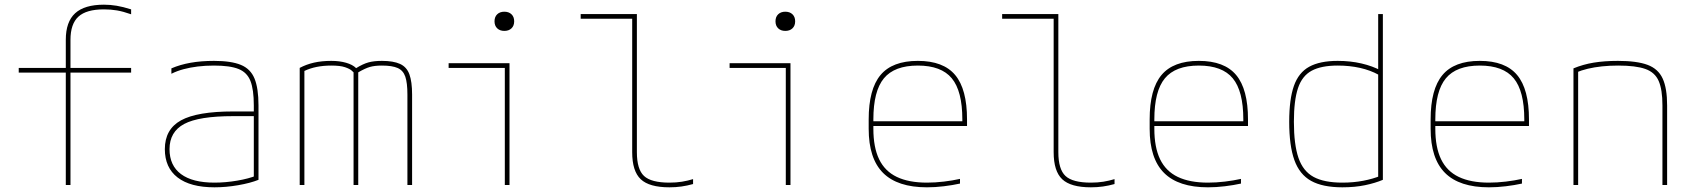

<svg xmlns="http://www.w3.org/2000/svg" viewBox="-20 -790 7240 820"><path d="M261 0V-480H60V-500H261V-620Q261 -697 301 -733.5Q341 -770 424 -770Q451 -770 478 -765.5Q505 -761 540 -750V-729Q506 -741 479.5 -745.5Q453 -750 424 -750Q349 -750 315 -719Q281 -688 281 -620V-500H540V-480H281V0Z M896 10Q793 10 738.5 -32Q684 -74 684 -153Q684 -238 753 -276Q822 -314 976 -314H1074V-294H976Q829 -294 766.5 -260.5Q704 -227 704 -153Q704 -83 753 -46.5Q802 -10 896 -10Q943 -10 993 -18.5Q1043 -27 1077 -41L1064 -27V-340Q1064 -408 1049.5 -444.5Q1035 -481 998.5 -495.5Q962 -510 894 -510Q857 -510 824.5 -506Q792 -502 764 -494.5Q736 -487 712 -475V-498Q749 -514 794 -522Q839 -530 894 -530Q967 -530 1008.5 -513Q1050 -496 1067 -454.5Q1084 -413 1084 -340V-22Q1049 -8 997 1Q945 10 896 10Z M1260 0V-500Q1288 -515 1321 -522.5Q1354 -530 1395 -530Q1430 -530 1458 -522Q1486 -514 1501 -499Q1530 -517 1553.5 -523.5Q1577 -530 1611 -530Q1660 -530 1688.5 -517Q1717 -504 1728.5 -472.5Q1740 -441 1740 -386V0H1720V-386Q1720 -436 1711 -462.5Q1702 -489 1678.5 -499.5Q1655 -510 1611 -510Q1580 -510 1559.5 -504Q1539 -498 1510 -481V0H1490V-481Q1490 -481 1482 -488.5Q1474 -496 1453.5 -503Q1433 -510 1395 -510Q1328 -510 1280 -487V0Z M2136 0V-500H1896V-520H2156V0ZM2134 -658Q2115 -658 2103.5 -669Q2092 -680 2092 -699Q2092 -718 2103.5 -729Q2115 -740 2134 -740Q2153 -740 2164.5 -729Q2176 -718 2176 -699Q2176 -680 2164.5 -669Q2153 -658 2134 -658Z M2839 10Q2753 10 2716.5 -24.5Q2680 -59 2680 -140V-710H2460V-730H2700V-140Q2700 -67 2730.5 -38.5Q2761 -10 2839 -10Q2868 -10 2892.5 -14Q2917 -18 2940 -25V-4Q2915 3 2890.5 6.5Q2866 10 2839 10Z M3336 0V-500H3096V-520H3356V0ZM3334 -658Q3315 -658 3303.5 -669Q3292 -680 3292 -699Q3292 -718 3303.5 -729Q3315 -740 3334 -740Q3353 -740 3364.5 -729Q3376 -718 3376 -699Q3376 -680 3364.5 -669Q3353 -658 3334 -658Z M3939 10Q3813 10 3751.5 -51.5Q3690 -113 3690 -240V-280Q3690 -409 3740.5 -469.5Q3791 -530 3900 -530Q4009 -530 4059.5 -469.5Q4110 -409 4110 -280V-252H3700V-272H4100L4090 -262V-280Q4090 -401 4045 -455.5Q4000 -510 3900 -510Q3800 -510 3755 -455.5Q3710 -401 3710 -280V-240Q3710 -161 3734.5 -110Q3759 -59 3810 -34.5Q3861 -10 3939 -10Q3974 -10 4011.5 -14.5Q4049 -19 4080 -26V-6Q4048 1 4011 5.5Q3974 10 3939 10Z M4639 10Q4553 10 4516.5 -24.5Q4480 -59 4480 -140V-710H4260V-730H4500V-140Q4500 -67 4530.5 -38.5Q4561 -10 4639 -10Q4668 -10 4692.5 -14Q4717 -18 4740 -25V-4Q4715 3 4690.5 6.5Q4666 10 4639 10Z M5139 10Q5013 10 4951.5 -51.5Q4890 -113 4890 -240V-280Q4890 -409 4940.5 -469.5Q4991 -530 5100 -530Q5209 -530 5259.5 -469.5Q5310 -409 5310 -280V-252H4900V-272H5300L5290 -262V-280Q5290 -401 5245 -455.5Q5200 -510 5100 -510Q5000 -510 4955 -455.5Q4910 -401 4910 -280V-240Q4910 -161 4934.5 -110Q4959 -59 5010 -34.5Q5061 -10 5139 -10Q5174 -10 5211.5 -14.5Q5249 -19 5280 -26V-6Q5248 1 5211 5.5Q5174 10 5139 10Z M5713 10Q5629 10 5579.5 -17.5Q5530 -45 5508 -106.5Q5486 -168 5486 -270Q5486 -366 5506 -423Q5526 -480 5571.5 -505Q5617 -530 5693 -530Q5747 -530 5794.5 -519Q5842 -508 5879 -488L5869 -470Q5833 -490 5788.5 -500Q5744 -510 5693 -510Q5623 -510 5582 -488Q5541 -466 5523.5 -413.5Q5506 -361 5506 -270Q5506 -173 5525.5 -116Q5545 -59 5590 -34.5Q5635 -10 5713 -10Q5760 -10 5802 -18Q5844 -26 5878 -40L5866 -22V-730H5886V-22Q5853 -8 5809.5 1Q5766 10 5713 10Z M6339 10Q6213 10 6151.5 -51.5Q6090 -113 6090 -240V-280Q6090 -409 6140.5 -469.5Q6191 -530 6300 -530Q6409 -530 6459.5 -469.5Q6510 -409 6510 -280V-252H6100V-272H6500L6490 -262V-280Q6490 -401 6445 -455.5Q6400 -510 6300 -510Q6200 -510 6155 -455.5Q6110 -401 6110 -280V-240Q6110 -161 6134.5 -110Q6159 -59 6210 -34.5Q6261 -10 6339 -10Q6374 -10 6411.5 -14.5Q6449 -19 6480 -26V-6Q6448 1 6411 5.5Q6374 10 6339 10Z M6700 -498Q6741 -515 6786.5 -522.5Q6832 -530 6890 -530Q6971 -530 7016.5 -513Q7062 -496 7081 -454.5Q7100 -413 7100 -340V0H7080V-340Q7080 -407 7064 -444Q7048 -481 7007 -495.5Q6966 -510 6891 -510Q6854 -510 6821.5 -506.5Q6789 -503 6761.5 -496.5Q6734 -490 6708 -479L6720 -494V0H6700Z"/></svg>

Font: M PLUS Code Latin Expanded Thin
Style: Regular
Weight: 250
Width: 7
Designer: Coji Morishita
Foundry: UNDERFOREST DESIGN
Version: Version 1.002; ttfautohint (v1.8.3)